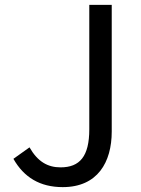

<svg xmlns="http://www.w3.org/2000/svg" viewBox="-20 -754 576 787"><path d="M237 13C380 13 438 -89 438 -215V-734H346V-224C346 -113 307 -68 228 -68C175 -68 134 -92 101 -150L35 -103C78 -27 144 13 237 13Z"/></svg>

Font: Source Han Sans TC
Style: Regular
Weight: 400
Designer: Ryoko NISHIZUKA 西塚涼子 (kana, bopomofo & ideographs); Paul D. Hunt (Latin, Greek & Cyrillic); Sandoll Communications 산돌커뮤니
Foundry: Adobe
Version: Version 2.002;hotconv 1.0.116;makeotfexe 2.5.65601